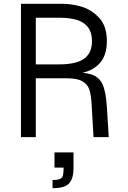

<svg xmlns="http://www.w3.org/2000/svg" viewBox="-20 -720 671 1008"><path d="M90 -700H310Q354 -700 406 -685.5Q458 -671 499.5 -627.5Q541 -584 541 -504Q541 -420 493 -377.5Q445 -335 375 -335L345 -342Q424 -342 463 -328Q502 -314 519 -276Q536 -238 541 -159L551 0H471L461 -174Q458 -223 449 -250Q440 -277 413 -293Q386 -309 331 -309H168V0H90ZM463 -504Q463 -548 443 -575.5Q423 -603 385 -615Q347 -627 290 -627H168V-382H290Q347 -382 385 -394Q423 -406 443 -433Q463 -460 463 -504ZM314 160H366Q366 203 354 226.5Q342 250 318.5 259Q295 268 256 268V225Q283 225 295 219.5Q307 214 310.5 201Q314 188 314 160ZM266 80H366V160H266Z"/></svg>

Font: Uncut Sans VF
Style: Regular
Weight: 400
Designer: Kasper Nordkvist
Foundry: Uncut Type
Version: Version 1.100;FEAKit 1.0